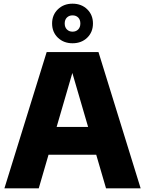

<svg xmlns="http://www.w3.org/2000/svg" viewBox="-20 -1023 788 1043"><path d="M4 0 233.5 -740H515L744 0H556L364 -657.5H382L190.5 0ZM180.5 -182.5 221 -333.5H526.5L566.5 -182.5ZM374 -788Q326 -788 294.5 -818.2Q263 -848.5 263 -895.5Q263 -942 294.5 -972.5Q326 -1003 374 -1003Q422.5 -1003 453.8 -972.5Q485 -942 485 -895.5Q485 -848.5 453.8 -818.2Q422.5 -788 374 -788ZM374 -851Q393 -851 404.8 -863Q416.5 -875 416.5 -895.5Q416.5 -916 404.8 -927.8Q393 -939.5 374 -939.5Q355.5 -939.5 343.5 -927.8Q331.5 -916 331.5 -895.5Q331.5 -875 343.5 -863Q355.5 -851 374 -851Z"/></svg>

Font: Encode Sans SC Condensed Thin ExtraBold
Style: Regular
Weight: 800
Version: Version 3.002